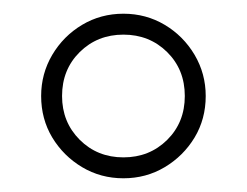

<svg xmlns="http://www.w3.org/2000/svg" viewBox="-20 -820 360 280"><path d="M160 -560Q127 -560 99.8 -576.2Q72.5 -592.5 56.2 -619.5Q40 -646.5 40 -680Q40 -712.5 56.2 -740Q72.5 -767.5 99.8 -783.8Q127 -800 160 -800Q193 -800 220.2 -783.8Q247.5 -767.5 263.8 -740Q280 -712.5 280 -680Q280 -646.5 263.8 -619.5Q247.5 -592.5 220.2 -576.2Q193 -560 160 -560ZM160 -590.5Q198 -590.5 223.8 -616Q249.5 -641.5 249.5 -680Q249.5 -718.5 223.8 -744Q198 -769.5 160 -769.5Q122 -769.5 96.2 -744Q70.5 -718.5 70.5 -680Q70.5 -642 96.2 -616.2Q122 -590.5 160 -590.5Z"/></svg>

Font: Bodoni Moda 18pt
Style: Bold
Weight: 700
Designer: Owen Earl
Foundry: indestructible type
Version: Version 2.004